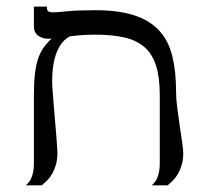

<svg xmlns="http://www.w3.org/2000/svg" viewBox="-20 -555 623 575"><path d="M528.8 -96.2Q528.8 -77.1 524.4 -62Q520 -46.9 513.4 -35.2Q506.8 -23.4 498.3 -14.9Q489.7 -6.3 481.9 0H434.6Q439 -3.9 443.4 -9.3Q447.8 -14.6 450.9 -22.2Q454.1 -29.8 456.3 -40.3Q458.5 -50.8 458.5 -64.9V-269.5Q458.5 -323.2 447.3 -358.4Q436 -393.6 412.4 -414.1Q388.7 -434.6 352.1 -442.9Q315.4 -451.2 264.6 -451.2Q247.6 -451.2 228.5 -450Q209.5 -448.7 189.5 -446.3Q164.6 -433.6 150.4 -399.7Q136.2 -365.7 136.2 -310.5Q136.2 -300.8 137.5 -283.9Q138.7 -267.1 140.4 -246.3Q142.1 -225.6 144 -203.1Q146 -180.7 147.7 -159.9Q149.4 -139.2 150.6 -122.3Q151.9 -105.5 151.9 -96.2Q151.9 -77.1 147.5 -62Q143.1 -46.9 136.5 -35.2Q129.9 -23.4 121.3 -14.9Q112.8 -6.3 105 0H57.6Q62 -3.9 66.4 -9.3Q70.8 -14.6 74 -22.2Q77.1 -29.8 79.3 -40.3Q81.5 -50.8 81.5 -64.9V-269.5Q81.5 -308.1 84.7 -334.7Q87.9 -361.3 94.5 -380.4Q101.1 -399.4 111.1 -413.1Q121.1 -426.8 134.8 -439.9Q132.3 -439 129.4 -439Q126.5 -439 124 -439Q106.9 -439 94.2 -448.2Q81.5 -457.5 81.5 -476.1V-535.2H120.6V-529.8Q120.6 -524.4 124.5 -521.2Q128.4 -518.1 140.6 -518.1Q151.4 -518.1 180.9 -521.2Q210.4 -524.4 264.6 -524.4Q335.4 -524.4 382.3 -509Q429.2 -493.7 457 -463.1Q484.9 -432.6 496.1 -386.7Q507.3 -340.8 507.3 -279.8Q507.3 -260.3 510.7 -233.2Q514.2 -206.1 518.1 -179.2Q522 -152.3 525.4 -129.6Q528.8 -106.9 528.8 -96.2Z"/></svg>

Font: Arian AMU Serif
Style: Regular
Weight: 400
Designer: Ruben Hakobyan (Tarumian)
Foundry: Ruben Hakobyan (Tarumian)
Version: Version 1.002